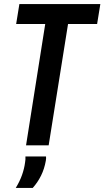

<svg xmlns="http://www.w3.org/2000/svg" viewBox="-20 -720 517 951"><path d="M461 -601H317L221 0H109L204 -601H60L76 -700H477ZM106 55H208Q209 64 207 76Q200 116 183.5 149.5Q167 183 142 211H58Q78 178 89 147Q100 116 104 86Q107 70 106 55Z"/></svg>

Font: Georama SemiCondensed SemiBold
Style: Italic
Weight: 600
Width: 4
Italic angle: -9°
Designer: Jean-Baptiste Levee
Foundry: Production Type
Version: Version 1.000